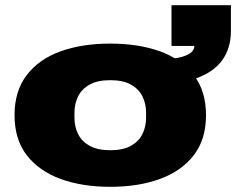

<svg xmlns="http://www.w3.org/2000/svg" viewBox="-20 -708 910 740"><path d="M405 12Q296 12 213 -18.5Q130 -49 83 -110Q36 -171 36 -264Q36 -357 83 -418.5Q130 -480 213 -510Q296 -540 405 -540Q514 -540 597 -510Q680 -480 727 -418.5Q774 -357 774 -264Q774 -171 727 -110Q680 -49 597 -18.5Q514 12 405 12ZM405 -129Q454 -129 484.5 -146Q515 -163 529 -191.5Q543 -220 543 -254V-274Q543 -308 529 -336.5Q515 -365 484.5 -382Q454 -399 405 -399Q356 -399 325.5 -382Q295 -365 281 -336.5Q267 -308 267 -274V-254Q267 -220 281 -191.5Q295 -163 325.5 -146Q356 -129 405 -129ZM575 -383V-478Q650 -478 689.5 -491.5Q729 -505 729 -531H641V-688H870V-589Q870 -522 836.5 -476Q803 -430 737 -406.5Q671 -383 575 -383Z"/></svg>

Font: Archivo Expanded Black
Style: Regular
Weight: 900
Width: 7
Designer: Hector Gatti
Foundry: Omnibus-Type
Version: Version 2.001